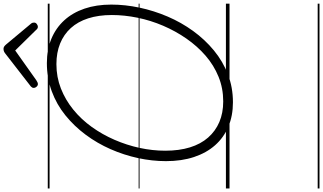

<svg xmlns="http://www.w3.org/2000/svg" viewBox="-384 -912 1796 1067"><g transform="rotate(-90 513.5 -378.0)"><path d="M479 19Q404 19 343.5 -6.5Q283 -32 240.5 -80Q198 -128 175 -197Q152 -266 152 -353Q152 -430 169 -508.5Q186 -587 218.5 -661Q251 -735 298.5 -799Q346 -863 406.5 -912Q467 -961 540.5 -988Q614 -1015 697 -1015Q772 -1015 832 -990Q892 -965 934.5 -918.5Q977 -872 999.5 -806Q1022 -740 1022 -657Q1022 -580 1005 -500Q988 -420 955.5 -344Q923 -268 875.5 -202.5Q828 -137 767.5 -87Q707 -37 634.5 -9Q562 19 479 19ZM484 -35Q557 -35 621 -61Q685 -87 738 -133Q791 -179 833 -239.5Q875 -300 904.5 -369Q934 -438 949 -511Q964 -584 964 -654Q964 -728 945.5 -785.5Q927 -843 891.5 -882Q856 -921 805.5 -941.5Q755 -962 691 -962Q619 -962 555.5 -937Q492 -912 438 -868Q384 -824 342 -765.5Q300 -707 270.5 -639Q241 -571 225.5 -499.5Q210 -428 210 -357Q210 -280 228.5 -220Q247 -160 283 -119Q319 -78 369.5 -56.5Q420 -35 484 -35ZM580 -1065Q572 -1065 565.5 -1072.5Q559 -1080 559 -1087Q559 -1093 561 -1096.5Q563 -1100 567 -1104L746 -1243Q754 -1250 761 -1253Q768 -1256 776 -1256Q783 -1256 788.5 -1252.5Q794 -1249 800 -1242L917 -1102Q920 -1098 921 -1094Q922 -1090 922 -1086Q922 -1077 914 -1071Q906 -1065 899 -1065Q893 -1065 888.5 -1068Q884 -1071 880 -1076L767 -1191L602 -1074Q595 -1070 590.5 -1067.5Q586 -1065 580 -1065ZM0 490H1027V500H0ZM0 -20H1027V0H0ZM0 -505H1027V-500H0ZM0 -1010H1027V-1000H0Z"/></g></svg>

Font: Playwrite TZ Guides
Style: Regular
Weight: 400
Designer: Veronika Burian, José Scaglione
Foundry: TypeTogether
Version: Version 1.003